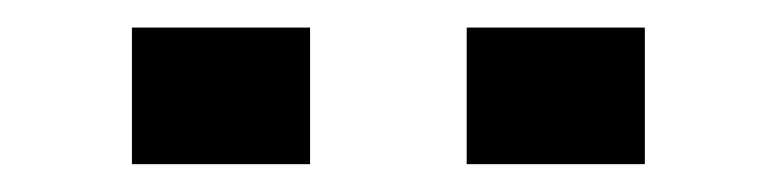

<svg xmlns="http://www.w3.org/2000/svg" viewBox="-20 -731 572 140"><path d="M450.2 -611.3H320.3V-710.9H450.2ZM206.1 -611.3H76.2V-710.9H206.1Z"/></svg>

Font: Roboto Web
Style: Bold
Weight: 700
Designer: Google
Version: Version 1.200310; 2013